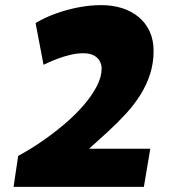

<svg xmlns="http://www.w3.org/2000/svg" viewBox="-20 -730 697 750"><path d="M51 -121Q99 -147 146 -179.5Q193 -212 235 -248Q277 -284 308.5 -321Q340 -358 358.5 -394Q377 -430 377 -462Q377 -479 369 -492.5Q361 -506 345.5 -514Q330 -522 305 -522Q281 -522 255.5 -516Q230 -510 203.5 -500Q177 -490 150 -477L119 -640Q154 -661 196.5 -676.5Q239 -692 285 -701Q331 -710 375 -710Q419 -710 456 -698.5Q493 -687 521 -664Q549 -641 564.5 -607.5Q580 -574 580 -531Q580 -484 566.5 -441.5Q553 -399 529 -360.5Q505 -322 472.5 -286.5Q440 -251 403 -217Q366 -183 328 -149H567L542 0H33Z"/></svg>

Font: Georama ExtraBold
Style: Italic
Weight: 800
Italic angle: -9°
Version: Version 1.001